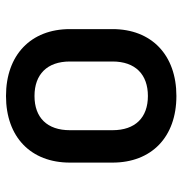

<svg xmlns="http://www.w3.org/2000/svg" viewBox="-4 -595 608 640"><g transform="rotate(-90 300.0 -275.0)"><path d="M300 9C437 9 523 -74 523 -204V-346C523 -476 437 -559 300 -559C163 -559 78 -476 78 -346V-204C78 -74 163 9 300 9ZM300 -86C228 -86 186 -128 186 -204V-346C186 -422 228 -464 300 -464C372 -464 415 -422 415 -346V-204C415 -128 372 -86 300 -86Z"/></g></svg>

Font: Tekne LDO SemiBold
Style: Regular
Weight: 600
Monospace: yes
Designer: Alessio Laiso, Mario Rullo, Paolo Rosset
Foundry: Alessio Laiso
Version: Version 1.000;hotconv 1.0.109;makeotfexe 2.5.65596